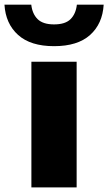

<svg xmlns="http://www.w3.org/2000/svg" viewBox="-72 -818 473 838"><path d="M65 0V-548.5H262.5V0ZM164 -616.5Q61.5 -616.5 7 -665.5Q-47.5 -714.5 -52.5 -797.5H64.5Q69 -757.5 92.2 -734.5Q115.5 -711.5 164 -711.5Q213 -711.5 236 -734.5Q259 -757.5 263.5 -797.5H380.5Q375.5 -714 321 -665.2Q266.5 -616.5 164 -616.5Z"/></svg>

Font: Encode Sans Expanded ExtraBold
Style: Regular
Weight: 800
Width: 7
Designer: Multiple Designers
Foundry: Impallari Type
Version: Version 3.000; ttfautohint (v1.8.3) -l 8 -r 50 -G 200 -x 14 